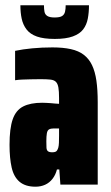

<svg xmlns="http://www.w3.org/2000/svg" viewBox="-20 -697 418 725"><path d="M114 8Q76 8 54 -10.5Q32 -29 24 -64.5Q16 -100 16 -150Q16 -212 28 -246.5Q40 -281 67.5 -295Q95 -309 139 -309Q147 -309 155 -308.5Q163 -308 171.5 -307.5Q180 -307 187.5 -306Q195 -305 203 -305V-327Q203 -352 200.5 -366.5Q198 -381 191 -388Q184 -395 170 -396.5Q156 -398 133 -398Q114 -398 96 -397.5Q78 -397 63.5 -396.5Q49 -396 37 -394V-505Q65 -511 101.5 -514.5Q138 -518 178 -518Q218 -518 247.5 -511.5Q277 -505 296.5 -490Q316 -475 327.5 -451Q339 -427 344 -392.5Q349 -358 349 -311V0H208L204 -57H195Q190 -37 178.5 -22Q167 -7 150.5 0.5Q134 8 114 8ZM177 -122Q184 -122 188.5 -123.5Q193 -125 195.5 -129Q198 -133 200 -139Q202 -146 202.5 -157.5Q203 -169 203 -185V-212H183Q172 -212 165.5 -208.5Q159 -205 157 -194Q155 -183 155 -163Q155 -149 155.5 -139.5Q156 -130 161 -126Q166 -122 177 -122ZM187 -550Q145 -550 119.5 -559Q94 -568 80.5 -585.5Q67 -603 62 -626Q57 -649 57 -677H146Q146 -663 148 -652.5Q150 -642 159 -636.5Q168 -631 186 -631Q206 -631 214.5 -636.5Q223 -642 225.5 -652.5Q228 -663 228 -677H316Q316 -650 311.5 -626.5Q307 -603 294 -586Q281 -569 255 -559.5Q229 -550 187 -550Z"/></svg>

Font: Saira ExtraCondensed Black
Style: Regular
Weight: 900
Width: 2
Designer: Hector Gatti with collaboration of the Omnibus-Type team
Foundry: Omnibus-Type
Version: Version 1.101